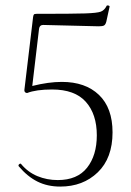

<svg xmlns="http://www.w3.org/2000/svg" viewBox="-20 -676 484 708"><path d="M395 -188Q395 -93 340.5 -40.5Q286 12 202 12Q155 12 118 -6.5Q81 -25 49 -63L48 -65Q48 -69 52 -71.5Q56 -74 58 -71Q83 -41 118 -26.5Q153 -12 193 -12Q265 -12 301 -57.5Q337 -103 337 -177Q337 -255 296.5 -300.5Q256 -346 172 -346Q113 -346 80 -333Q75 -333 72 -336.5Q69 -340 70 -345L102 -613Q103 -620 105 -622.5Q107 -625 115 -625Q250 -625 294 -626.5Q338 -628 351.5 -633Q365 -638 373 -654Q373 -656 377 -656Q380 -656 382.5 -654.5Q385 -653 384 -651L372 -596Q369 -585 363.5 -582Q358 -579 344 -579L139 -584Q126 -584 124 -570L99 -359Q159 -374 208 -374Q295 -374 345 -326Q395 -278 395 -188Z"/></svg>

Font: Cormorant Infant Light
Style: Regular
Weight: 300
Designer: Christian Thalmann (Catharsis Fonts)
Version: Version 3.000